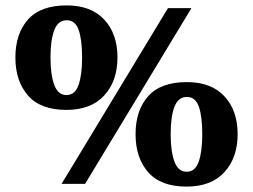

<svg xmlns="http://www.w3.org/2000/svg" viewBox="-20 -681 937 711"><path d="M226 -274Q130 -274 83.5 -327.5Q37 -381 37 -468Q37 -556 83.5 -608.5Q130 -661 227 -661Q317 -661 366 -608.5Q415 -556 415 -468Q415 -381 366 -327.5Q317 -274 226 -274ZM208 0 602 -651H689L295 0ZM226 -329Q258 -329 271 -366.5Q284 -404 284 -468Q284 -533 271.5 -569.5Q259 -606 227 -606Q195 -606 181 -569.5Q167 -533 167 -468Q167 -404 181 -366.5Q195 -329 226 -329ZM671 10Q575 10 528.5 -43.5Q482 -97 482 -184Q482 -272 528.5 -324.5Q575 -377 672 -377Q762 -377 811 -324.5Q860 -272 860 -184Q860 -97 811 -43.5Q762 10 671 10ZM671 -45Q703 -45 716 -82.5Q729 -120 729 -184Q729 -249 716.5 -285.5Q704 -322 672 -322Q640 -322 626 -285.5Q612 -249 612 -184Q612 -120 626 -82.5Q640 -45 671 -45Z"/></svg>

Font: Noto Serif Telugu Black
Style: Regular
Weight: 900
Designer: Jelle Bosma - Monotype Design Team
Foundry: Monotype Imaging Inc.
Version: Version 2.005; ttfautohint (v1.8.4.7-5d5b)